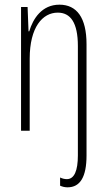

<svg xmlns="http://www.w3.org/2000/svg" viewBox="-20 -652 458 821"><path d="M269 149C323 149 350 104 350 13V-463C350 -577 308 -632 234 -632C159 -632 121 -572 105 -518H102L98 -622H70V-93H107V-401C107 -536 162 -598 227 -598C281 -598 313 -556 313 -455V13C313 77 298 114 266 114C257 114 247 112 237 107V142C246 146 256 149 269 149Z"/></svg>

Font: Noto Sans Kannada UI ExtraCondensed ExtraLight
Style: Regular
Weight: 200
Width: 2
Designer: Jelle Bosma - Monotype Design Team
Foundry: Monotype Imaging Inc.
Version: Version 2.005